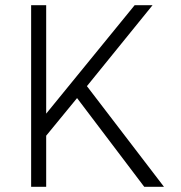

<svg xmlns="http://www.w3.org/2000/svg" viewBox="-20 -720 697 740"><path d="M100 0V-700H158V-282L499 -700H568L315 -388L612 0H536L277 -342L158 -197V0Z"/></svg>

Font: Geologica Cursive Thin
Style: Regular
Weight: 250
Designer: Sindre Bremnes, Frode Helland
Foundry: Monokrom Skriftforlag AS
Version: Version 1.010;gftools[0.9.28]